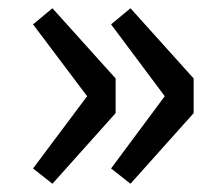

<svg xmlns="http://www.w3.org/2000/svg" viewBox="-20 -516 541 465"><path d="M60 -108 191 -283 60 -457 107 -496 260 -326V-242L107 -71ZM249 -108 379 -283 249 -457 296 -496 449 -326V-242L296 -71Z"/></svg>

Font: Kinto Sans Med
Style: Regular
Weight: 500
Designer: Authors: Ryoko NISHIZUKA  (kana & ideographs); Paul D. Hunt (Latin, Greek & Cyrillic); Wenlong ZHANG  (bopomofo); Sandol
Foundry: Adobe Systems Incorporated, ookami Inc.
Version: Version 0.001